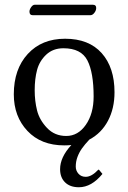

<svg xmlns="http://www.w3.org/2000/svg" viewBox="-20 -602 540 808"><path d="M360.8 -538.1H117.2Q104 -538.1 104 -553.2Q104 -562 111.1 -572Q118.2 -582 126 -582H371.1Q385.3 -582 384.8 -567.9Q384.8 -558.1 377.2 -548.1Q369.6 -538.1 360.8 -538.1ZM411.1 129.9Q365.2 186 312 186Q274.9 186 253.9 165.5Q232.9 145 232.9 109.9Q232.9 59.6 280.3 8.3Q266.6 9.8 250 9.8Q152.8 9.8 95.5 -51Q38.1 -111.8 38.1 -205.1Q38.1 -311 96.9 -375Q155.8 -439 253.9 -439Q354 -439 408 -378.4Q461.9 -317.9 461.9 -213.9Q461.9 -145.5 434.3 -93.5Q406.7 -41.5 356 -14.6Q336.4 6.3 324.7 22.9Q313 39.6 305.9 58.8Q298.8 78.1 298.8 99.1Q298.8 116.2 310.3 129.2Q321.8 142.1 340.8 142.1Q365.7 142.1 394 111.8L397 112.8ZM247.1 -398.9Q203.1 -398.9 174.6 -372.1Q146 -345.2 136 -307.6Q126 -270 126 -222.2Q126 -177.2 136 -137.2Q146 -97.2 178 -63.5Q210 -29.8 258.8 -29.8Q308.6 -29.8 341.3 -76.9Q374 -124 374 -195.8Q374 -296.9 347.7 -347.9Q321.3 -398.9 247.1 -398.9Z"/></svg>

Font: Biolilbert
Style: Regular
Weight: 400
Designer: Philipp H. Poll
Foundry: Philipp H. Poll
Version: Version 1.1.0